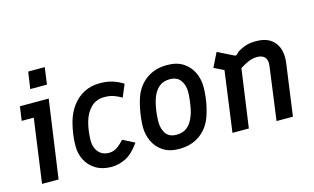

<svg xmlns="http://www.w3.org/2000/svg" viewBox="-86 -944 1960 1199"><g transform="rotate(-15 894.0 -344.5)"><path d="M59 0 116 -413H38L51 -504H237L166 0ZM141 -591 157 -700H264L249 -591Z M507 10Q448 10 406 -15.5Q364 -41 342.5 -83.5Q321 -126 322 -177Q322 -214 327.5 -251Q333 -288 343 -326Q359 -383 390.5 -425Q422 -467 467 -490.5Q512 -514 568 -514Q617 -514 652 -502.5Q687 -491 719 -471L685 -390Q660 -405 634 -414Q608 -423 575 -423Q521 -423 487 -389Q453 -355 438 -301Q430 -272 426.5 -245Q423 -218 422 -188Q421 -157 431.5 -132.5Q442 -108 462.5 -93.5Q483 -79 515 -79Q530 -79 544.5 -84Q559 -89 575.5 -101.5Q592 -114 613 -137L689 -98Q644 -34 598 -12Q552 10 507 10Z M944 11Q881 11 840 -16.5Q799 -44 779 -87.5Q759 -131 759 -179Q759 -207 763 -240.5Q767 -274 774 -306.5Q781 -339 790 -365Q814 -434 869.5 -474.5Q925 -515 1004 -515Q1068 -515 1109 -487.5Q1150 -460 1170 -417Q1190 -374 1190 -325Q1190 -298 1186.5 -264Q1183 -230 1175.5 -198Q1168 -166 1159 -140Q1135 -70 1079.5 -29.5Q1024 11 944 11ZM951 -79Q994 -79 1021 -102Q1048 -125 1063 -166Q1071 -183 1076.5 -210.5Q1082 -238 1085.5 -267.5Q1089 -297 1089 -320Q1089 -363 1067 -394Q1045 -425 997 -425Q955 -425 928 -402Q901 -379 886 -339Q879 -321 873 -294.5Q867 -268 864 -239Q861 -210 861 -184Q861 -141 882 -110Q903 -79 951 -79Z M1290 0 1351 -447 1399 -364 1280 -423 1325 -514 1428 -463Q1438 -459 1444 -466L1458 -480Q1493 -501 1520.5 -508.5Q1548 -516 1585 -515Q1663 -514 1700.5 -465Q1738 -416 1727 -335L1681 0H1575L1621 -340Q1627 -382 1610 -400Q1593 -418 1562 -418Q1543 -418 1525.5 -413.5Q1508 -409 1486.5 -398Q1465 -387 1432 -366L1453 -407L1396 0Z"/></g></svg>

Font: Finlandica Medium
Style: Italic
Weight: 500
Italic angle: -8°
Designer: Niklas Ekholm, Juho Hiilivirta, Jaakko Suomalainen
Foundry: Helsinki Type Studio
Version: Version 1.063